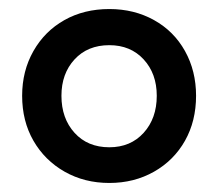

<svg xmlns="http://www.w3.org/2000/svg" viewBox="-20 -742 483 425"><path d="M222 -337Q167 -337 123 -362Q79 -387 54 -430.5Q29 -474 29 -530Q29 -585 54 -629Q79 -673 122.5 -697.5Q166 -722 222 -722Q277 -722 321 -697.5Q365 -673 389.5 -629Q414 -585 414 -530Q414 -474 389.5 -430.5Q365 -387 321 -362Q277 -337 222 -337ZM222 -416Q269 -416 298 -448Q327 -480 327 -530Q327 -579 298 -610.5Q269 -642 222 -642Q174 -642 145 -610.5Q116 -579 116 -530Q116 -480 145 -448Q174 -416 222 -416Z"/></svg>

Font: TikTok Sans 24pt Medium
Style: Regular
Weight: 500
Version: Version 4.000